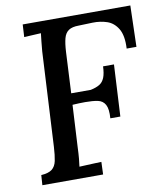

<svg xmlns="http://www.w3.org/2000/svg" viewBox="-80 -766 709 831"><g transform="rotate(-10 274.5 -350.0)"><path d="M549 -700 544 -519H501Q504 -576 486 -606Q468 -636 438.5 -646Q409 -656 375 -655L314 -653Q285 -653 269.5 -642.5Q254 -632 248 -609.5Q242 -587 240 -550L231 -370H317Q341 -375 356 -384Q371 -393 378.5 -411.5Q386 -430 387 -461H435L423 -234H379Q382 -275 371.5 -294Q361 -313 339 -317.5Q317 -322 284 -322Q271 -322 257 -321.5Q243 -321 228 -320L218 -134Q217 -107 215 -85.5Q213 -64 211 -51Q226 -52 243.5 -52.5Q261 -53 278 -54Q295 -55 308 -55L306 0H39L42 -44Q74 -46 89.5 -58Q105 -70 110 -94Q115 -118 117 -155L139 -571Q141 -593 143 -613.5Q145 -634 147 -649Q130 -648 109.5 -647Q89 -646 73 -645L76 -700Z"/></g></svg>

Font: Lora Medium
Style: Italic
Weight: 500
Italic angle: -3°
Designer: Olga Karpushina, Alexei Vanyashin (Cyrillic)
Foundry: Cyreal
Version: Version 3.004